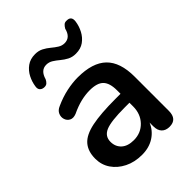

<svg xmlns="http://www.w3.org/2000/svg" viewBox="-214 -852 972 972"><g transform="rotate(-45 272.0 -365.5)"><path d="M117 -582Q103 -583 95 -592Q87 -601 90 -618Q94 -646 107.5 -672.5Q121 -699 145 -716.5Q169 -734 204 -734Q229 -734 248 -724Q267 -714 283 -700.5Q299 -687 315 -677Q331 -667 349 -667Q391 -667 403 -717Q410 -729 417.5 -735.5Q425 -742 438 -741Q471 -741 466 -705Q462 -676 448 -649.5Q434 -623 410.5 -606Q387 -589 352 -589Q327 -589 308 -599Q289 -609 273 -622.5Q257 -636 241 -646Q225 -656 206 -656Q166 -656 152 -606Q148 -597 140 -589Q132 -581 117 -582ZM227 10Q174 10 133 -10.5Q92 -31 68.5 -65.5Q45 -100 45 -144Q45 -197 72.5 -228.5Q100 -260 163 -273Q226 -286 333 -286H368V-311Q368 -363 345.5 -386Q323 -409 270 -409Q239 -409 206 -401Q173 -393 135 -375Q112 -366 96.5 -374Q81 -382 75.5 -399Q70 -416 77.5 -433.5Q85 -451 107 -460Q151 -480 193.5 -489Q236 -498 273 -498Q379 -498 429.5 -449Q480 -400 480 -297V-52Q480 8 426 8Q399 8 384 -7.5Q369 -23 369 -52V-79Q352 -38 315 -14Q278 10 227 10ZM368 -222H334Q236 -222 198 -206Q160 -190 160 -150Q160 -115 183.5 -93.5Q207 -72 250 -72Q301 -72 334.5 -107Q368 -142 368 -196Z"/></g></svg>

Font: Chiron GoRound TC M
Style: Regular
Weight: 500
Designer: Ryoko NISHIZUKA 西塚涼子 (kana, bopomofo & ideographs); Paul D. Hunt (Latin, Greek & Cyrillic); Sandoll Communications 산돌커뮤니
Foundry: Adobe
Version: Version 1.000;hotconv 1.1.1;makeotfexe 2.6.0